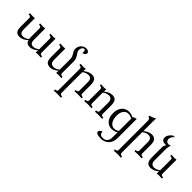

<svg xmlns="http://www.w3.org/2000/svg" viewBox="218 -2150 3828 3828"><g transform="rotate(45 2132.0 -236.5)"><path d="M505.4 9.8Q457 9.8 430.4 -10.5Q403.8 -30.8 393.1 -71.8Q348.6 -30.8 305.7 -10.5Q262.7 9.8 215.3 9.8Q139.6 9.8 112.8 -42Q92.8 -79.6 92.8 -161.1V-396Q92.8 -438.5 32.7 -438.5V-472.7L52.7 -470.7Q76.2 -468.3 122.6 -468.3Q136.7 -468.3 148.9 -469.7Q168 -471.7 173.8 -472.7V-154.8Q173.8 -99.6 194.3 -72.3Q214.8 -44.9 261.7 -44.9Q295.4 -44.9 325.4 -58.1Q355.5 -71.3 387.2 -97.7Q382.8 -125.5 382.8 -161.1V-396Q382.8 -438.5 322.8 -438.5V-472.7L342.8 -470.7Q366.2 -468.3 412.6 -468.3Q443.8 -468.3 463.9 -472.7V-154.8Q463.9 -99.6 484.4 -72.3Q504.9 -44.9 551.8 -44.9Q583 -44.9 611.8 -57.4Q640.6 -69.8 672.9 -94.7V-396Q672.9 -438.5 612.8 -438.5V-472.7L632.8 -470.7Q656.2 -468.3 702.6 -468.3Q733.4 -468.3 754.4 -472.7V-77.1Q754.4 -34.7 814.5 -34.7V-0.5Q766.1 -4.9 733.9 -4.9Q718.8 -4.9 702.6 -3.9Q677.7 -2 668.5 0.5Q672.9 -34.7 672.9 -64Q628.9 -26.9 588.6 -8.5Q548.3 9.8 505.4 9.8Z M1077.1 9.8Q1001.5 9.8 972.2 -41.5Q949.7 -80.1 949.7 -161.1V-396Q949.7 -438.5 889.6 -438.5V-472.7Q934.1 -468.3 979.5 -468.3Q1008.8 -468.3 1030.8 -472.7V-154.8Q1030.8 -44.9 1123.5 -44.9Q1186.5 -44.9 1249.5 -94.2V-399.9Q1249.5 -425.3 1242.2 -446.8Q1230 -480.5 1202.4 -523.4Q1174.8 -566.4 1174.8 -612.3Q1174.8 -643.6 1186.5 -672.4Q1198.2 -701.2 1218.8 -723.1Q1239.3 -745.1 1266.8 -758.3Q1294.4 -771.5 1325.7 -771.5Q1365.2 -771.5 1386.5 -755.4Q1407.7 -739.3 1407.7 -715.8Q1407.7 -694.8 1394.5 -679.2Q1376.5 -657.7 1338.9 -647.9Q1338.9 -688 1331.5 -711.4Q1324.2 -734.9 1304.7 -734.9Q1280.3 -734.9 1260.5 -708.7Q1240.7 -682.6 1240.7 -647Q1240.7 -611.3 1261.2 -581.1Q1275.4 -559.1 1288.1 -540.5Q1331.1 -477.5 1331.1 -417.5V-76.7Q1331.1 -34.2 1391.1 -34.2V0Q1342.8 -4.4 1310.5 -4.4Q1266.6 -4.4 1245.1 1Q1249.5 -34.2 1249.5 -63.5Q1163.1 9.8 1077.1 9.8Z M1663.1 283.2Q1622.6 278.8 1563.5 278.8Q1504.4 278.8 1461.4 283.2V249Q1521.5 249 1521.5 206.5V-396Q1521.5 -438.5 1461.4 -438.5V-472.7Q1500 -468.3 1542 -468.3Q1557.1 -468.3 1573.2 -469.7Q1598.1 -471.2 1607.4 -473.6Q1603 -438.5 1603 -409.2Q1689.5 -482.4 1775.4 -482.4Q1850.6 -482.4 1880.4 -431.2Q1902.8 -392.6 1902.8 -311.5V-76.7Q1902.8 -34.2 1962.9 -34.2V0Q1922.4 -4.4 1863.3 -4.4Q1804.2 -4.4 1761.2 0V-34.2Q1821.8 -34.2 1821.8 -76.7V-317.9Q1821.8 -427.7 1729 -427.7Q1666 -427.7 1603 -378.4V206.5Q1603 249 1663.1 249Z M2539.6 0Q2499 -4.4 2439.9 -4.4Q2380.9 -4.4 2337.9 0V-34.2Q2397.5 -34.2 2398.4 -76.7V-317.9Q2398.4 -427.7 2305.7 -427.7Q2242.7 -427.7 2179.7 -378.4V-76.7Q2179.7 -34.2 2239.7 -34.2V0Q2199.2 -4.4 2140.1 -4.4Q2081.1 -4.4 2038.1 0V-34.2Q2098.1 -34.2 2098.1 -76.7V-396Q2098.1 -438.5 2038.1 -438.5V-472.7Q2076.7 -468.3 2118.7 -468.3Q2133.8 -468.3 2149.9 -469.7Q2174.8 -471.2 2184.1 -473.6Q2179.7 -438.5 2179.7 -409.2Q2266.1 -482.4 2352.1 -482.4Q2427.2 -482.4 2457 -431.2Q2479.5 -392.6 2479.5 -311.5V-76.7Q2479.5 -34.2 2539.6 -34.2Z M2846.7 -31.7Q2896.5 -31.7 2947.8 -64.9V-411.1Q2893.6 -444.3 2843.3 -444.3Q2781.2 -444.3 2741.7 -396Q2699.7 -344.7 2699.7 -253.4Q2699.7 -147 2742.7 -87.4Q2782.7 -31.7 2846.7 -31.7ZM2802.7 297.9Q2731.4 297.9 2694.8 281.7Q2658.2 265.6 2658.2 242.2Q2658.2 221.2 2671.4 205.6Q2689.9 183.6 2727.1 174.3Q2727.1 217.8 2747.1 237.8Q2769.5 261.2 2823.7 261.2Q2869.6 261.2 2903.8 232.4Q2947.8 195.3 2947.8 119.1V-28.8Q2891.1 9.8 2812 9.8Q2772 9.8 2735.8 -6.1Q2699.7 -22 2672.6 -52.7Q2645.5 -83.5 2629.6 -128.9Q2613.8 -174.3 2613.8 -233.9Q2613.8 -350.6 2673.3 -417.5Q2730.5 -482.4 2827.6 -482.4Q2864.3 -482.4 2895.8 -471.7Q2927.2 -460.9 2947.8 -443.8V-460.9L3029.8 -489.3L3030.3 60.5Q3030.3 112.8 3013.4 156.5Q2996.6 200.2 2966.3 231.7Q2936 263.2 2894.3 280.5Q2852.5 297.9 2802.7 297.9Z M3354.5 283.2Q3314 278.8 3254.9 278.8Q3195.8 278.8 3152.8 283.2V249Q3212.9 249 3212.9 206.5V-606.9Q3212.9 -682.6 3163.1 -682.6V-712.9Q3243.7 -731 3297.4 -769Q3294.4 -709.5 3294.4 -678.2V-409.7Q3339.8 -445.8 3377.9 -463.4Q3420.4 -482.4 3466.8 -482.4Q3541.5 -482.4 3571.8 -430.7Q3594.2 -392.1 3594.2 -311.5V-76.7Q3594.2 -34.2 3654.3 -34.2V0Q3613.8 -4.4 3554.7 -4.4Q3495.6 -4.4 3452.6 0V-34.2Q3513.2 -34.2 3513.2 -76.7V-317.9Q3513.2 -427.7 3420.4 -427.7Q3386.2 -427.7 3356.9 -415.5Q3331.5 -404.8 3294.4 -378.4V206.5Q3294.4 249 3354.5 249Z M3912.1 9.8Q3836.4 9.8 3807.1 -41.5Q3784.7 -80.1 3784.7 -161.1V-445.3Q3784.7 -470.2 3795.9 -496.1Q3805.2 -517.6 3818.8 -532.2Q3805.2 -530.3 3792.5 -530.3Q3742.7 -530.3 3715.8 -549.3Q3684.6 -570.8 3684.6 -613.8Q3684.6 -659.7 3708 -696.3Q3728.5 -728 3776.4 -766.6H3827.6Q3794.9 -745.6 3776.4 -712.4Q3759.3 -682.6 3759.3 -651.4Q3759.3 -620.6 3779.3 -598.9Q3799.3 -577.1 3832 -577.1Q3856.9 -577.1 3887.2 -591.3Q3865.7 -526.9 3865.7 -472.7V-154.8Q3865.7 -44.9 3958.5 -44.9Q4021.5 -44.9 4084.5 -94.2V-396Q4084.5 -438.5 4024.4 -438.5V-472.7L4044.4 -470.7Q4067.9 -468.3 4114.3 -468.3Q4144 -468.3 4166 -472.7V-76.7Q4166 -34.2 4226.1 -34.2V0Q4177.7 -4.4 4145.5 -4.4Q4130.4 -4.4 4114.3 -3.4Q4089.4 -1.5 4080.1 1Q4084.5 -34.2 4084.5 -63.5Q3998 9.8 3912.1 9.8Z"/></g></svg>

Font: Almanac
Style: Regular
Weight: 400
Designer: Eden's Almanac
Version: Version 3.501;March 28, 2021;FontCreator 13.0.0.2683 64-bit